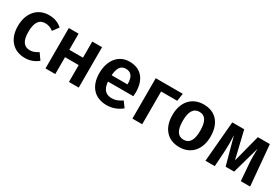

<svg xmlns="http://www.w3.org/2000/svg" viewBox="52 -1353 3172 2177"><g transform="rotate(30 1638.5 -264.5)"><path d="M290 -544C139 -544 43 -429 43 -260C43 -92 138 15 291 15C355 15 412 -5 462 -46L405 -127C362 -100 335 -89 298 -89C222 -89 179 -139 179 -262C179 -383 219 -443 298 -443C338 -443 369 -432 405 -405L462 -482C413 -525 359 -544 290 -544Z M990 0V-529H862V-318H683V-529H555V0H683V-221H862V0Z M1578 -277C1578 -445 1493 -544 1345 -544C1198 -544 1110 -424 1110 -261C1110 -90 1201 15 1362 15C1434 15 1499 -9 1558 -56L1505 -129C1458 -97 1420 -82 1373 -82C1298 -82 1251 -122 1243 -225H1575C1577 -253 1578 -270 1578 -277ZM1451 -308H1243C1250 -409 1285 -453 1348 -453C1417 -453 1451 -407 1451 -314Z M1821 -429H2032L2047 -529H1693V0H1821Z M2315 -544C2160 -544 2065 -431 2065 -265C2065 -178 2087 -109 2131 -60C2175 -10 2236 15 2314 15C2468 15 2563 -98 2563 -265C2563 -352 2541 -420 2498 -470C2454 -519 2393 -544 2315 -544ZM2315 -447C2390 -447 2428 -389 2428 -265C2428 -141 2390 -82 2314 -82C2238 -82 2200 -140 2200 -265C2200 -386 2238 -447 2315 -447Z M3187 -529H3030L2937 -171L2851 -529H2695L2649 0H2771L2785 -217C2786 -256 2787 -285 2787 -306C2787 -341 2786 -376 2784 -413L2881 -56H2992L3093 -413C3092 -368 3091 -337 3091 -321C3091 -284 3092 -249 3095 -217L3112 0H3234Z"/></g></svg>

Font: Fira Sans Medium
Style: Regular
Weight: 500
Designer: Carrois Corporate & Edenspiekermann AG
Foundry: Carrois Corporate GbR & Edenspiekermann AG
Version: Version 4.203